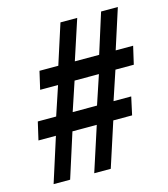

<svg xmlns="http://www.w3.org/2000/svg" viewBox="-100 -729 708 808"><g transform="rotate(-15 254.0 -325.0)"><path d="M34 0 96 -194H20L38 -272H118L160 -398H82L100 -476H182L238 -650H311L254 -476H360L415 -650H488L432 -476H508L490 -398H410L368 -272H445L428 -194H346L283 0H211L274 -194H168L106 0ZM190 -272H296L338 -398H232Z"/></g></svg>

Font: Source Sans 3 SemiBold
Style: Italic
Weight: 600
Italic angle: -11°
Designer: Paul D. Hunt
Foundry: Adobe
Version: Version 3.046;hotconv 1.0.118;makeotfexe 2.5.65603